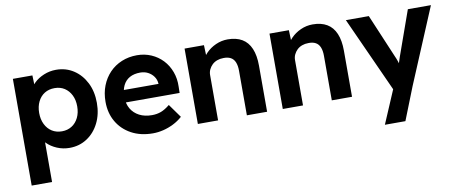

<svg xmlns="http://www.w3.org/2000/svg" viewBox="-67 -819 3137 1327"><g transform="rotate(-10 1501.0 -155.5)"><path d="M65 220V-529H202L206 -410L180 -419Q187 -451 214.5 -478Q242 -505 283 -522Q324 -539 369 -539Q438 -539 492 -503.5Q546 -468 577 -406.5Q608 -345 608 -265Q608 -186 577 -124Q546 -62 492 -26.5Q438 9 369 9Q323 9 281.5 -8.5Q240 -26 211.5 -55Q183 -84 175 -117L208 -131V220ZM470 -265Q470 -310 453 -344Q436 -378 406.5 -397Q377 -416 337 -416Q297 -416 267 -397.5Q237 -379 220 -344.5Q203 -310 203 -265Q203 -220 220 -185.5Q237 -151 267 -132Q297 -113 337 -113Q376 -113 406 -132Q436 -151 453 -185.5Q470 -220 470 -265Z M668 -261Q668 -323 688 -374Q708 -425 744 -462.5Q780 -500 829.5 -520.5Q879 -541 937 -541Q991 -541 1037 -521Q1083 -501 1116.5 -465.5Q1150 -430 1168 -381.5Q1186 -333 1184 -277L1183 -233H758L735 -320H1066L1050 -302V-324Q1048 -351 1032.5 -372.5Q1017 -394 993 -406.5Q969 -419 939 -419Q895 -419 864.5 -402Q834 -385 818 -352Q802 -319 802 -272Q802 -224 822.5 -189Q843 -154 880.5 -134.5Q918 -115 969 -115Q1004 -115 1033 -126Q1062 -137 1095 -164L1163 -69Q1134 -43 1099 -25.5Q1064 -8 1027 1Q990 10 954 10Q868 10 803.5 -25Q739 -60 703.5 -121Q668 -182 668 -261Z M1270 -529H1406L1410 -421L1382 -409Q1393 -445 1421.5 -474.5Q1450 -504 1490 -522Q1530 -540 1574 -540Q1634 -540 1674.5 -516Q1715 -492 1735.5 -443.5Q1756 -395 1756 -324V0H1614V-313Q1614 -349 1604 -373Q1594 -397 1573.5 -408Q1553 -419 1523 -418Q1499 -418 1478.5 -410.5Q1458 -403 1443.5 -389Q1429 -375 1420.5 -357Q1412 -339 1412 -318V0H1342Q1319 0 1301 0Q1283 0 1270 0Z M1866 -529H2002L2006 -421L1978 -409Q1989 -445 2017.5 -474.5Q2046 -504 2086 -522Q2126 -540 2170 -540Q2230 -540 2270.5 -516Q2311 -492 2331.5 -443.5Q2352 -395 2352 -324V0H2210V-313Q2210 -349 2200 -373Q2190 -397 2169.5 -408Q2149 -419 2119 -418Q2095 -418 2074.5 -410.5Q2054 -403 2039.5 -389Q2025 -375 2016.5 -357Q2008 -339 2008 -318V0H1938Q1915 0 1897 0Q1879 0 1866 0Z M2542 230 2658 -42 2660 40 2402 -529H2563L2692 -224Q2700 -207 2707.5 -184.5Q2715 -162 2720 -142L2696 -131Q2703 -148 2710.5 -170Q2718 -192 2726 -217L2837 -529H2999L2777 0L2686 230Z"/></g></svg>

Font: Our Lexend SemiBold
Style: Regular
Weight: 600
Designer: Bonnie Shaver-Troup, Thomas Jockin
Foundry: Lexend
Version: Version 1.007